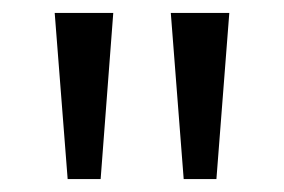

<svg xmlns="http://www.w3.org/2000/svg" viewBox="-20 -734 441 298"><path d="M155.8 -713.9 136.2 -456.1H85L64.9 -713.9ZM335.9 -713.9 315.9 -456.1H265.1L245.1 -713.9Z"/></svg>

Font: f01136030
Style: Regular
Weight: 400
Foundry: Ascender Corporation
Version: Version 1.10